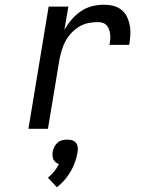

<svg xmlns="http://www.w3.org/2000/svg" viewBox="-20 -548 640 817"><path d="M101 0 187 -520H271L254 -421Q267 -444 284.5 -464.5Q302 -485 324 -500Q346 -515 371.5 -521.5Q397 -528 422 -528Q443 -528 462.5 -523Q482 -518 497 -506Q512 -494 520.5 -476Q529 -458 532.5 -438.5Q536 -419 534.5 -398Q533 -377 530 -357H446Q448 -368 449 -379Q450 -390 449 -400.5Q448 -411 444.5 -421.5Q441 -432 434.5 -439.5Q428 -447 418 -450.5Q408 -454 397 -454Q376 -454 356 -450Q336 -446 317.5 -435Q299 -424 284 -408Q269 -392 259 -373.5Q249 -355 243 -335Q237 -315 233 -295L184 0ZM222 249 184 208Q199 196 211 181Q223 166 231 150Q224 148 217.5 143Q211 138 207.5 131Q204 124 203.5 115.5Q203 107 204 99Q206 88 211 77.5Q216 67 224.5 59.5Q233 52 244 49Q255 46 266 46Q277 46 287 49Q297 52 303 59.5Q309 67 310.5 77.5Q312 88 310 99Q307 120 299.5 141Q292 162 281 181Q270 200 255 217.5Q240 235 222 249Z"/></svg>

Font: Zed Sans Extended
Style: Italic
Weight: 400
Width: 7
Italic angle: -9°
Designer: Belleve Invis
Foundry: Belleve Invis
Version: Version 1.0.0; ttfautohint (v1.8.4)